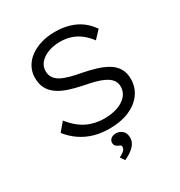

<svg xmlns="http://www.w3.org/2000/svg" viewBox="-214 -854 1160 1237"><g transform="rotate(-30 366.0 -235.5)"><path d="M372 10Q311 10 258.5 -5Q206 -20 162 -50Q118 -80 83 -124L135 -186Q188 -120 246.5 -91.5Q305 -63 376 -63Q429 -63 473 -78Q517 -93 542.5 -122Q568 -151 568 -189Q568 -215 556 -233.5Q544 -252 523.5 -265Q503 -278 476 -287.5Q449 -297 420 -303.5Q391 -310 361 -316Q306 -327 261 -342Q216 -357 183.5 -380Q151 -403 134 -435Q117 -467 117 -513Q117 -556 136.5 -592Q156 -628 191 -653.5Q226 -679 273 -693Q320 -707 374 -707Q434 -707 482 -692.5Q530 -678 567 -650.5Q604 -623 631 -583L578 -527Q553 -561 522 -585.5Q491 -610 453.5 -622.5Q416 -635 373 -635Q323 -635 283.5 -620Q244 -605 221 -578.5Q198 -552 198 -517Q198 -489 211 -468.5Q224 -448 249 -434Q274 -420 311.5 -409.5Q349 -399 395 -391Q447 -381 493 -367Q539 -353 574.5 -332Q610 -311 629.5 -278.5Q649 -246 649 -200Q649 -138 614.5 -90.5Q580 -43 518 -16.5Q456 10 372 10ZM356 236 334 203Q349 196 360.5 188Q372 180 378 171Q384 162 384 153Q384 144 378.5 140Q373 136 364 133Q352 128 345 119.5Q338 111 338 97Q338 79 352.5 67.5Q367 56 388 56Q417 56 436.5 74Q456 92 456 125Q456 145 448 161.5Q440 178 426 191Q412 204 394 215.5Q376 227 356 236Z"/></g></svg>

Font: Lexend Exa Light
Style: Regular
Weight: 300
Designer: Bonnie Shaver-Troup, Thomas Jockin
Foundry: Lexend
Version: Version 1.007